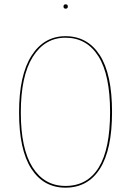

<svg xmlns="http://www.w3.org/2000/svg" viewBox="-20 -857 604 886"><path d="M497 -340Q497 -167 441.5 -79Q386 9 282 9Q181 9 124.5 -78.5Q68 -166 68 -338Q68 -510 125.5 -600Q183 -690 282 -690Q384 -690 440.5 -602.5Q497 -515 497 -340ZM76 -338Q76 -170 130.5 -84.5Q185 1 282 1Q383 1 435.5 -84Q488 -169 488 -340Q488 -512 434 -597.5Q380 -683 282 -683Q187 -683 131.5 -595Q76 -507 76 -338ZM293 -827Q293 -817 283 -817Q273 -817 273 -827Q273 -837 283 -837Q293 -837 293 -827Z"/></svg>

Font: Fira Sans Compressed Eight
Style: Regular
Weight: 100
Width: 1
Designer: bBox Type GmbH & Carrois Corporate GbR & Edenspiekermann AG
Foundry: bBox Type GmbH & Carrois Corporate GbR & Edenspiekermann AG
Version: Version 4.301